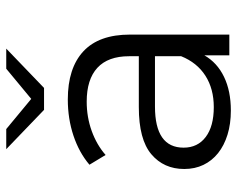

<svg xmlns="http://www.w3.org/2000/svg" viewBox="-94 -678 777 630"><g transform="rotate(-90 295.0 -363.5)"><path d="M496 -326V0H428V-82Q404 -40 357.5 -17.5Q311 5 247 5Q203 5 167.5 -6Q132 -17 107 -37Q82 -57 68.5 -85Q55 -113 55 -148Q55 -215 103.5 -256Q152 -297 258 -297H425V-329Q425 -398 387 -433Q349 -468 276 -468Q225 -468 179.5 -451.5Q134 -435 101 -406L69 -459Q109 -493 164.5 -511.5Q220 -530 283 -530Q386 -530 441 -479Q496 -428 496 -326ZM425 -158V-244H260Q125 -244 125 -150Q125 -104 160 -77.5Q195 -51 258 -51Q318 -51 361 -78.5Q404 -106 425 -158ZM450 -732 321 -608H249L120 -732H186L285 -650L384 -732Z"/></g></svg>

Font: CMG Sans
Style: Regular
Weight: 400
Designer: Julieta Ulanovsky
Foundry: Julieta Ulanovsky
Version: Version 7.200